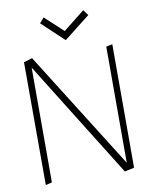

<svg xmlns="http://www.w3.org/2000/svg" viewBox="-95 -953 795 1021"><g transform="rotate(-10 302.5 -442.5)"><path d="M425.8 -883.8 310.1 -792 211.9 -882.8 188 -855 307.1 -743.2 448.2 -854ZM513.2 -671.9V-44.9L113.8 -680.2L67.9 -666L68.8 -2.9L103 -11.2V-630.9L495.1 -1L546.9 -12.2V-679.2Z"/></g></svg>

Font: Comic Neue Angular Light
Style: Regular
Weight: 300
Designer: Craig Rozynski
Foundry: Craig Rozynski
Version: Version 2.003